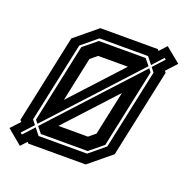

<svg xmlns="http://www.w3.org/2000/svg" viewBox="-146 -858 987 1010"><g transform="rotate(20 347.5 -352.5)"><path d="M71.5 26.5 -12 -43 35.5 -94 27.5 -103 132.5 -597 257.5 -700H579.5L586 -692L623 -732.5L707 -664L653.5 -605.5L660.5 -597L555.5 -103L430.5 0H108.5L103 -7.5ZM226 -141.5H391.5L428.5 -172L481 -418.5ZM154 -70 126 -104.5 571.5 -589.5 585.5 -572 492 -132 416 -70ZM61 -33 116.5 -93.5 146 -56H418L505 -128L600.5 -576L581 -600.5L637.5 -662L629 -669L574.5 -609L543.5 -648H271.5L184.5 -576L89 -128L109 -103L51.5 -41ZM118.5 -114 104 -132 197.5 -572 273.5 -634H535.5L564 -598.5ZM206.5 -280 463 -559H297L259 -528Z"/></g></svg>

Font: Tourney
Style: Bold Italic
Weight: 700
Italic angle: -12°
Version: Version 1.015